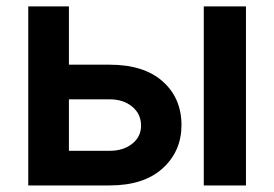

<svg xmlns="http://www.w3.org/2000/svg" viewBox="-20 -565 835 585"><path d="M190 -367.9H313.9Q418 -367.9 475.3 -317.3Q532.7 -266.7 533 -183.9Q532.7 -103.7 475.3 -51.8Q418 0 313.9 0H66.1V-545.5H190ZM190 -262.4V-105.5H313.9Q355.8 -105.5 382.8 -127Q409.8 -148.4 409.8 -182.2Q409.8 -217.7 382.8 -240.1Q355.8 -262.4 313.9 -262.4ZM600.9 0V-545.5H729.4V0Z"/></svg>

Font: Inter UI Semi Bold
Style: Regular
Weight: 600
Designer: Rasmus Andersson
Foundry: rsms
Version: 3.2;8d6f07862